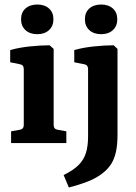

<svg xmlns="http://www.w3.org/2000/svg" viewBox="-20 -632 599 848"><path d="M217 -80Q217 -62 234 -59L273 -52V0H29V-52L68 -59Q85 -62 85 -80V-327Q85 -345 69 -348L25 -357V-411Q64 -422 112 -427Q160 -432 199 -432L217 -416ZM216 -547Q216 -517 196.5 -499Q177 -481 145 -481Q112 -481 92.5 -499Q73 -517 73 -547Q73 -577 92.5 -594.5Q112 -612 145 -612Q177 -612 196.5 -594.5Q216 -577 216 -547ZM499 -416V-36Q499 8 492 39Q485 70 471.5 91.5Q458 113 437 130Q408 154 368 169.5Q328 185 284 196L261 141Q304 120 327 97Q350 74 359.5 43.5Q369 13 369 -29V-327Q369 -345 353 -348L308 -357V-411Q347 -422 395 -427Q443 -432 482 -432ZM498 -547Q498 -517 478.5 -499Q459 -481 427 -481Q394 -481 374.5 -499Q355 -517 355 -547Q355 -577 374.5 -594.5Q394 -612 427 -612Q459 -612 478.5 -594.5Q498 -577 498 -547Z"/></svg>

Font: Yrsa
Style: Bold
Weight: 700
Version: Version 2.004